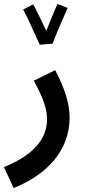

<svg xmlns="http://www.w3.org/2000/svg" viewBox="-53 -721 435 971"><path d="M148 -495 213 -500V-501C228 -541 277 -655 289 -681L238 -701C230 -686 202 -617 181 -565C160 -609 128 -677 115 -699L64 -673C87 -632 130 -533 148 -495ZM16 230C188 161 299 38 299 -127C299 -196 275 -274 226 -366L118 -313C162 -232 185 -174 185 -118C185 -28 128 59 -33 124Z"/></svg>

Font: Noto Sans Arabic SemCond SemBd
Style: Regular
Weight: 600
Width: 4
Designer: Monotype Design Team, Nadine Chahine, Nizar Qandah and Khaled Hosny
Foundry: Monotype Imaging Inc.
Version: Version 2.012